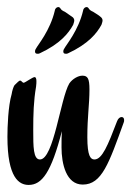

<svg xmlns="http://www.w3.org/2000/svg" viewBox="-20 -516 371 543"><path d="M330 -170C331 -172 331 -174 331 -177C331 -182 328 -185 324 -185C319 -185 314 -181 311 -173C285 -105 269 -65 247 -65C236 -65 227 -75 227 -128C227 -187 233 -220 233 -263C233 -294 228 -302 213 -302C201 -302 185 -293 176 -280C151 -238 132 -65 93 -65C74 -65 74 -101 74 -148C74 -193 75 -230 82 -271C83 -278 83 -283 83 -287C83 -294 81 -298 78 -298C72 -298 51 -282 47 -282C43 -282 41 -288 37 -288C33 -288 29 -282 21 -275C18 -271 14 -258 13 -250C3 -216 1 -157 1 -129C1 -13 34 7 61 7C99 7 125 -29 155 -145C154 -132 154 -115 154 -99C154 -53 167 6 214 6C268 6 288 -54 330 -170ZM166 -481C163 -484 156 -484 151 -492C149 -495 147 -496 145 -496C141 -496 136 -493 135 -486C122 -430 87 -389 82 -379C80 -376 79 -374 79 -371C79 -366 81 -364 86 -364C88 -364 90 -364 92 -365C150 -392 174 -422 187 -446C188 -450 190 -454 190 -458C190 -461 189 -464 186 -467ZM266 -467C257 -475 253 -476 246 -481C243 -484 236 -484 231 -492C229 -495 227 -496 225 -496C221 -496 216 -493 215 -486C202 -430 167 -389 162 -379C160 -376 159 -374 159 -371C159 -366 161 -364 166 -364C168 -364 170 -364 172 -365C230 -392 254 -422 267 -446C268 -450 270 -454 270 -458C270 -461 269 -464 266 -467Z"/></svg>

Font: Engagement
Style: Regular
Weight: 400
Designer: Astigmatic (AOETI)
Foundry: Astigmatic (AOETI)
Version: Version 1.000